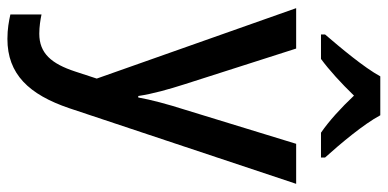

<svg xmlns="http://www.w3.org/2000/svg" viewBox="-284 -522 1046 518"><g transform="rotate(90 239.0 -263.0)"><path d="M291 -766H186C162 -722 109 -659 73 -617V-606H139C169 -628 204 -660 238 -695C271 -660 306 -628 338 -606H405V-617C368 -658 315 -721 291 -766ZM2 -539 192 -1 173 57C152 121 124 154 71 154C52 154 33 151 19 148V232C37 236 58 240 85 240C180 240 235 182 272 73L476 -539H368L276 -239C261 -192 249 -147 243 -113H239C233 -153 221 -195 207 -239L111 -539Z"/></g></svg>

Font: Noto Sans SemiCondensed Medium
Style: Regular
Weight: 500
Width: 4
Designer: Monotype Design Team
Foundry: Monotype Imaging Inc.
Version: Version 2.013